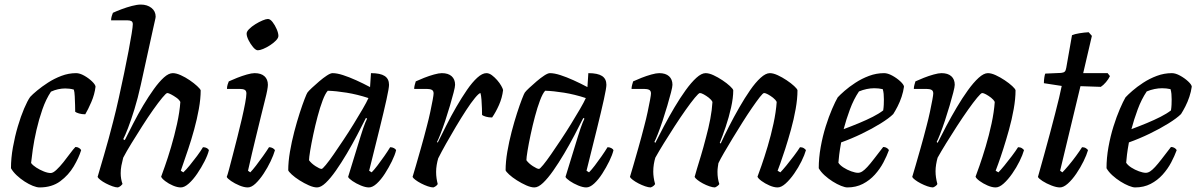

<svg xmlns="http://www.w3.org/2000/svg" viewBox="-20 -820 5234 840"><path d="M153 0Q141 0 123.5 -7Q106 -14 87.5 -26Q69 -38 53 -53Q37 -68 28 -84Q28 -128 36.5 -175.5Q45 -223 58 -267Q71 -311 85.5 -345Q100 -379 112 -396Q122 -407 142.5 -424Q163 -441 190 -458.5Q217 -476 248.5 -488Q280 -500 313 -500Q329 -500 348.5 -489Q368 -478 382.5 -464Q397 -450 398 -441Q394 -407 379.5 -373.5Q365 -340 353 -320Q338 -320 326 -323.5Q314 -327 309 -331Q309 -340 308.5 -359.5Q308 -379 307 -399Q306 -419 303 -428Q293 -431 283 -432Q273 -433 265 -433Q250 -433 234 -429.5Q218 -426 203 -419Q181 -386 165.5 -341.5Q150 -297 139.5 -251Q129 -205 123.5 -166.5Q118 -128 116 -107Q123 -97 138.5 -87Q154 -77 171.5 -70Q189 -63 202 -63Q212 -63 227 -77Q242 -91 257.5 -110.5Q273 -130 287 -149Q301 -168 310 -177Q319 -177 326 -172.5Q333 -168 335 -163Q325 -130 302.5 -92Q280 -54 243.5 -27Q207 0 153 0Z M496 0Q486 0 472 -5Q458 -10 443.5 -17.5Q429 -25 419 -33Q409 -41 407 -46Q410 -57 417.5 -82Q425 -107 435 -141.5Q445 -176 455.5 -214Q466 -252 475 -288Q488 -338 500 -392.5Q512 -447 523 -499.5Q534 -552 542.5 -597Q551 -642 556 -673Q561 -704 561 -714Q561 -724 555 -727.5Q549 -731 538 -731H466Q466 -740 469 -750Q472 -760 474 -764Q489 -771 511.5 -779.5Q534 -788 557 -794Q580 -800 596 -800Q624 -800 642.5 -785.5Q661 -771 661 -747Q661 -743 657.5 -728.5Q654 -714 648 -686L596 -449Q583 -390 568 -341.5Q553 -293 540 -259.5Q527 -226 519 -211L526 -207Q543 -241 563.5 -281Q584 -321 607 -359.5Q630 -398 653 -430Q676 -462 697 -481Q718 -500 736 -500Q751 -500 771 -491Q791 -482 810 -469Q829 -456 842.5 -443.5Q856 -431 858 -425Q858 -388 850 -343.5Q842 -299 829.5 -253.5Q817 -208 804 -169.5Q791 -131 782 -105Q773 -79 771 -73L782 -66Q794 -77 810 -96.5Q826 -116 842 -137.5Q858 -159 868 -176Q878 -176 885 -172Q892 -168 894 -163Q889 -142 875 -114.5Q861 -87 843 -60.5Q825 -34 806 -17Q787 0 771 0Q756 0 737 -8Q718 -16 703 -27.5Q688 -39 685 -47Q689 -58 701.5 -93Q714 -128 728.5 -177Q743 -226 754.5 -278Q766 -330 769 -374Q764 -384 752 -392.5Q740 -401 728.5 -407Q717 -413 712 -413Q707 -413 690 -392.5Q673 -372 650 -339.5Q627 -307 602.5 -268.5Q578 -230 555.5 -193.5Q533 -157 519 -130Q514 -111 511 -95Q508 -79 508 -62Q508 -50 510 -38Q512 -26 516 -15Q513 -11 508.5 -7Q504 -3 496 0Z M1064 0Q1048 0 1027.5 -8.5Q1007 -17 991 -28Q975 -39 972 -46Q975 -53 982 -79Q989 -105 998.5 -142Q1008 -179 1018.5 -220Q1029 -261 1038 -300Q1047 -339 1052.5 -368.5Q1058 -398 1058 -411Q1058 -423 1050.5 -427Q1043 -431 1029 -431H973Q973 -441 976 -450.5Q979 -460 981 -464Q996 -471 1017.5 -479.5Q1039 -488 1060 -494Q1081 -500 1094 -500Q1122 -500 1137 -486.5Q1152 -473 1152 -449Q1152 -441 1149 -424.5Q1146 -408 1139 -381Q1132 -354 1122 -312.5Q1112 -271 1097.5 -212Q1083 -153 1065 -73L1075 -66Q1085 -76 1100 -95.5Q1115 -115 1131 -137.5Q1147 -160 1157 -176Q1166 -176 1173 -172Q1180 -168 1183 -163Q1177 -142 1164 -114.5Q1151 -87 1133.5 -60.5Q1116 -34 1098 -17Q1080 0 1064 0ZM1108 -600Q1099 -600 1087.5 -613.5Q1076 -627 1067.5 -644Q1059 -661 1059 -673Q1059 -682 1070 -693Q1081 -704 1097 -714Q1113 -724 1128.5 -730.5Q1144 -737 1152 -737Q1162 -737 1172.5 -723.5Q1183 -710 1190.5 -692.5Q1198 -675 1198 -663Q1198 -654 1187.5 -643Q1177 -632 1161.5 -622Q1146 -612 1131.5 -606Q1117 -600 1108 -600Z M1367 0Q1352 0 1331.5 -9Q1311 -18 1290.5 -31Q1270 -44 1256.5 -56.5Q1243 -69 1241 -75Q1241 -112 1248.5 -156Q1256 -200 1267.5 -244Q1279 -288 1291 -325Q1303 -362 1312.5 -386.5Q1322 -411 1325 -415Q1330 -422 1344.5 -435.5Q1359 -449 1376.5 -464Q1394 -479 1410 -489.5Q1426 -500 1435 -500Q1454 -500 1480.5 -491.5Q1507 -483 1538 -469Q1569 -455 1599 -439L1603 -500Q1644 -500 1663 -487.5Q1682 -475 1682 -449Q1682 -435 1671 -385Q1660 -335 1640.5 -256Q1621 -177 1595 -73L1606 -66Q1617 -77 1631.5 -96Q1646 -115 1661 -136.5Q1676 -158 1687 -176Q1696 -176 1703.5 -172Q1711 -168 1713 -163Q1708 -142 1694.5 -114.5Q1681 -87 1664 -60.5Q1647 -34 1628.5 -17Q1610 0 1594 0Q1579 0 1558.5 -8.5Q1538 -17 1522 -28Q1506 -39 1503 -46L1558 -225Q1564 -244 1569 -259Q1574 -274 1578.5 -284.5Q1583 -295 1586 -301L1581 -304Q1564 -270 1542.5 -229Q1521 -188 1497 -147.5Q1473 -107 1449.5 -73.5Q1426 -40 1405 -20Q1384 0 1367 0ZM1387 -81Q1391 -81 1405.5 -98.5Q1420 -116 1440 -145Q1460 -174 1483 -208.5Q1506 -243 1527.5 -278Q1549 -313 1566.5 -343Q1584 -373 1592 -391Q1543 -407 1496.5 -414.5Q1450 -422 1414 -423Q1403 -411 1391.5 -380.5Q1380 -350 1369.5 -310.5Q1359 -271 1350.5 -231Q1342 -191 1337 -160.5Q1332 -130 1332 -119Q1342 -105 1360.5 -93Q1379 -81 1387 -81Z M1876 0Q1866 0 1851.5 -5Q1837 -10 1822.5 -17.5Q1808 -25 1797.5 -33Q1787 -41 1785 -46Q1790 -62 1799.5 -95Q1809 -128 1822 -173.5Q1835 -219 1848 -270Q1856 -300 1862.5 -330.5Q1869 -361 1873 -383Q1877 -405 1877 -411Q1877 -423 1869 -427Q1861 -431 1847 -431H1792Q1792 -439 1794.5 -448.5Q1797 -458 1799 -464Q1814 -471 1835.5 -479.5Q1857 -488 1878.5 -494Q1900 -500 1913 -500Q1941 -500 1956 -486.5Q1971 -473 1971 -449Q1971 -440 1964.5 -415Q1958 -390 1948.5 -357.5Q1939 -325 1928 -292Q1917 -259 1907 -233.5Q1897 -208 1892 -199L1895 -196Q1912 -230 1932.5 -271Q1953 -312 1976.5 -352.5Q2000 -393 2023 -426.5Q2046 -460 2068 -480Q2090 -500 2108 -500Q2120 -500 2132 -491Q2144 -482 2155 -469.5Q2166 -457 2173 -444.5Q2180 -432 2181 -426Q2177 -392 2163 -360.5Q2149 -329 2133 -306Q2118 -306 2106 -309.5Q2094 -313 2089 -317Q2089 -327 2088.5 -345.5Q2088 -364 2086.5 -383.5Q2085 -403 2082 -413Q2075 -412 2058 -391.5Q2041 -371 2019.5 -338Q1998 -305 1975 -266.5Q1952 -228 1931.5 -191.5Q1911 -155 1897 -127Q1893 -113 1890.5 -98Q1888 -83 1888 -68Q1888 -53 1890 -39.5Q1892 -26 1895 -15Q1894 -12 1889 -7.5Q1884 -3 1876 0Z M2318 0Q2303 0 2282.5 -9Q2262 -18 2241.5 -31Q2221 -44 2207.5 -56.5Q2194 -69 2192 -75Q2192 -112 2199.5 -156Q2207 -200 2218.5 -244Q2230 -288 2242 -325Q2254 -362 2263.5 -386.5Q2273 -411 2276 -415Q2281 -422 2295.5 -435.5Q2310 -449 2327.5 -464Q2345 -479 2361 -489.5Q2377 -500 2386 -500Q2405 -500 2431.5 -491.5Q2458 -483 2489 -469Q2520 -455 2550 -439L2554 -500Q2595 -500 2614 -487.5Q2633 -475 2633 -449Q2633 -435 2622 -385Q2611 -335 2591.5 -256Q2572 -177 2546 -73L2557 -66Q2568 -77 2582.5 -96Q2597 -115 2612 -136.5Q2627 -158 2638 -176Q2647 -176 2654.5 -172Q2662 -168 2664 -163Q2659 -142 2645.5 -114.5Q2632 -87 2615 -60.5Q2598 -34 2579.5 -17Q2561 0 2545 0Q2530 0 2509.5 -8.5Q2489 -17 2473 -28Q2457 -39 2454 -46L2509 -225Q2515 -244 2520 -259Q2525 -274 2529.5 -284.5Q2534 -295 2537 -301L2532 -304Q2515 -270 2493.5 -229Q2472 -188 2448 -147.5Q2424 -107 2400.5 -73.5Q2377 -40 2356 -20Q2335 0 2318 0ZM2338 -81Q2342 -81 2356.5 -98.5Q2371 -116 2391 -145Q2411 -174 2434 -208.5Q2457 -243 2478.5 -278Q2500 -313 2517.5 -343Q2535 -373 2543 -391Q2494 -407 2447.5 -414.5Q2401 -422 2365 -423Q2354 -411 2342.5 -380.5Q2331 -350 2320.5 -310.5Q2310 -271 2301.5 -231Q2293 -191 2288 -160.5Q2283 -130 2283 -119Q2293 -105 2311.5 -93Q2330 -81 2338 -81Z M2827 0Q2817 0 2802.5 -5Q2788 -10 2773.5 -17.5Q2759 -25 2748.5 -33Q2738 -41 2736 -46Q2741 -62 2750.5 -95Q2760 -128 2773 -173.5Q2786 -219 2799 -270Q2807 -300 2813.5 -330.5Q2820 -361 2824 -383Q2828 -405 2828 -411Q2828 -423 2820 -427Q2812 -431 2798 -431H2743Q2743 -439 2745.5 -448.5Q2748 -458 2750 -464Q2765 -471 2786.5 -479.5Q2808 -488 2829.5 -494Q2851 -500 2864 -500Q2892 -500 2907 -486.5Q2922 -473 2922 -449Q2922 -440 2915.5 -415Q2909 -390 2899.5 -357.5Q2890 -325 2879 -292Q2868 -259 2858 -233.5Q2848 -208 2843 -199L2847 -195Q2864 -229 2885.5 -269.5Q2907 -310 2931 -350.5Q2955 -391 2979.5 -425Q3004 -459 3026.5 -479.5Q3049 -500 3067 -500Q3082 -500 3101.5 -491Q3121 -482 3140.5 -469Q3160 -456 3173.5 -443.5Q3187 -431 3188 -425Q3188 -392 3178.5 -349.5Q3169 -307 3155 -265.5Q3141 -224 3129 -195L3133 -192Q3149 -227 3170 -268Q3191 -309 3214.5 -350Q3238 -391 3261.5 -425Q3285 -459 3307.5 -479.5Q3330 -500 3348 -500Q3363 -500 3382.5 -491Q3402 -482 3421.5 -469Q3441 -456 3454.5 -443.5Q3468 -431 3469 -425Q3469 -388 3461 -343Q3453 -298 3440.5 -253Q3428 -208 3415.5 -169Q3403 -130 3393.5 -104Q3384 -78 3382 -73L3394 -66Q3404 -76 3420 -95.5Q3436 -115 3453 -137.5Q3470 -160 3480 -176Q3490 -176 3497 -171.5Q3504 -167 3506 -163Q3500 -142 3486.5 -114.5Q3473 -87 3454.5 -60.5Q3436 -34 3417 -17Q3398 0 3382 0Q3366 0 3346.5 -8.5Q3327 -17 3312 -28Q3297 -39 3294 -47Q3299 -60 3311.5 -95.5Q3324 -131 3338.5 -179.5Q3353 -228 3364 -279Q3375 -330 3378 -374Q3373 -384 3362 -392.5Q3351 -401 3340 -407Q3329 -413 3323 -413Q3318 -413 3304 -395Q3290 -377 3270 -348Q3250 -319 3228 -284Q3206 -249 3185 -214.5Q3164 -180 3147.5 -151.5Q3131 -123 3123 -106Q3122 -99 3120.5 -89Q3119 -79 3119 -68Q3119 -53 3121 -40Q3123 -27 3127 -15Q3126 -12 3120.5 -7.5Q3115 -3 3108 0Q3098 0 3083.5 -5Q3069 -10 3055 -17.5Q3041 -25 3031 -33Q3021 -41 3019 -46Q3022 -58 3029 -81Q3036 -104 3046.5 -138.5Q3057 -173 3069 -220Q3080 -260 3087.5 -299.5Q3095 -339 3097 -374Q3092 -384 3081 -392.5Q3070 -401 3059 -407Q3048 -413 3042 -413Q3037 -413 3020 -392.5Q3003 -372 2980 -339.5Q2957 -307 2932 -268.5Q2907 -230 2884.5 -193.5Q2862 -157 2847 -130Q2843 -117 2840.5 -101.5Q2838 -86 2838 -69Q2838 -57 2840 -43Q2842 -29 2846 -15Q2845 -12 2840 -7.5Q2835 -3 2827 0Z M3687 0Q3677 0 3659.5 -7Q3642 -14 3623 -26Q3604 -38 3587.5 -53Q3571 -68 3562 -84Q3562 -129 3570.5 -176.5Q3579 -224 3592.5 -267Q3606 -310 3620.5 -343.5Q3635 -377 3645 -394Q3655 -405 3675 -422.5Q3695 -440 3722.5 -458Q3750 -476 3782 -488Q3814 -500 3848 -500Q3864 -500 3884 -489Q3904 -478 3919 -464Q3934 -450 3935 -441Q3932 -419 3924.5 -396.5Q3917 -374 3907 -354.5Q3897 -335 3888 -321Q3870 -303 3833 -280Q3796 -257 3750.5 -235Q3705 -213 3660 -197Q3654 -164 3651.5 -143Q3649 -122 3648 -108Q3655 -97 3670.5 -87Q3686 -77 3704 -70.5Q3722 -64 3734 -64Q3743 -64 3752.5 -70Q3762 -76 3774.5 -89.5Q3787 -103 3803.5 -124.5Q3820 -146 3844 -177Q3853 -177 3860 -172.5Q3867 -168 3869 -163Q3860 -138 3845 -109.5Q3830 -81 3807.5 -56Q3785 -31 3755 -15.5Q3725 0 3687 0ZM3671 -255Q3706 -268 3738.5 -281.5Q3771 -295 3798.5 -309Q3826 -323 3844 -337Q3846 -350 3846.5 -362Q3847 -374 3847 -385Q3847 -398 3846 -409Q3845 -420 3842 -430Q3833 -432 3824 -433Q3815 -434 3805 -434Q3789 -434 3772 -430.5Q3755 -427 3738 -420Q3715 -386 3698.5 -341.5Q3682 -297 3671 -255Z M4062 0Q4052 0 4037.5 -5Q4023 -10 4008.5 -17.5Q3994 -25 3983.5 -33Q3973 -41 3971 -46Q3976 -62 3985.5 -95Q3995 -128 4008 -173.5Q4021 -219 4034 -270Q4042 -300 4048.5 -330.5Q4055 -361 4059 -383Q4063 -405 4063 -411Q4063 -423 4055 -427Q4047 -431 4033 -431H3978Q3978 -439 3980.5 -448.5Q3983 -458 3985 -464Q4000 -471 4021.5 -479.5Q4043 -488 4064.5 -494Q4086 -500 4099 -500Q4127 -500 4142 -486.5Q4157 -473 4157 -449Q4157 -440 4150.5 -415Q4144 -390 4134.5 -357.5Q4125 -325 4114 -292Q4103 -259 4093 -233.5Q4083 -208 4078 -199L4082 -195Q4099 -229 4120.5 -269.5Q4142 -310 4166 -350.5Q4190 -391 4214.5 -425Q4239 -459 4261.5 -479.5Q4284 -500 4302 -500Q4317 -500 4336.5 -491Q4356 -482 4375.5 -469Q4395 -456 4408.5 -443.5Q4422 -431 4423 -425Q4423 -388 4415 -343Q4407 -298 4394.5 -253Q4382 -208 4369.5 -169Q4357 -130 4347.5 -104Q4338 -78 4336 -73L4348 -66Q4358 -76 4374 -95.5Q4390 -115 4407 -137.5Q4424 -160 4434 -176Q4444 -176 4451 -171.5Q4458 -167 4460 -163Q4454 -142 4440.5 -114.5Q4427 -87 4408.5 -60.5Q4390 -34 4371 -17Q4352 0 4336 0Q4320 0 4300.5 -8.5Q4281 -17 4266 -28Q4251 -39 4248 -47Q4253 -60 4265.5 -95.5Q4278 -131 4292.5 -179.5Q4307 -228 4318 -279Q4329 -330 4332 -374Q4327 -384 4316 -392.5Q4305 -401 4294 -407Q4283 -413 4277 -413Q4272 -413 4255 -392.5Q4238 -372 4215 -339.5Q4192 -307 4167 -268.5Q4142 -230 4119.5 -193.5Q4097 -157 4082 -130Q4078 -116 4075.5 -100.5Q4073 -85 4073 -71Q4073 -57 4075 -43.5Q4077 -30 4081 -15Q4080 -12 4075 -7.5Q4070 -3 4062 0Z M4617 0Q4602 0 4580 -8.5Q4558 -17 4541 -28Q4524 -39 4521 -46Q4535 -96 4548.5 -144.5Q4562 -193 4574 -238Q4586 -283 4596 -322Q4606 -361 4613.5 -392Q4621 -423 4625 -444L4547 -456Q4547 -469 4549 -481.5Q4551 -494 4553 -498L4622 -501Q4633 -502 4638 -506.5Q4643 -511 4645 -524L4670 -666Q4681 -671 4702.5 -674.5Q4724 -678 4743 -679L4757 -663L4719 -500H4826L4836 -487Q4830 -474 4818.5 -460.5Q4807 -447 4796 -440L4707 -443L4618 -73L4628 -66Q4638 -76 4654.5 -95.5Q4671 -115 4687.5 -137.5Q4704 -160 4714 -176Q4724 -176 4731 -171.5Q4738 -167 4740 -163Q4734 -142 4720.5 -114.5Q4707 -87 4689 -60.5Q4671 -34 4652 -17Q4633 0 4617 0Z M4946 0Q4936 0 4918.5 -7Q4901 -14 4882 -26Q4863 -38 4846.5 -53Q4830 -68 4821 -84Q4821 -129 4829.5 -176.5Q4838 -224 4851.5 -267Q4865 -310 4879.5 -343.5Q4894 -377 4904 -394Q4914 -405 4934 -422.5Q4954 -440 4981.5 -458Q5009 -476 5041 -488Q5073 -500 5107 -500Q5123 -500 5143 -489Q5163 -478 5178 -464Q5193 -450 5194 -441Q5191 -419 5183.5 -396.5Q5176 -374 5166 -354.5Q5156 -335 5147 -321Q5129 -303 5092 -280Q5055 -257 5009.5 -235Q4964 -213 4919 -197Q4913 -164 4910.5 -143Q4908 -122 4907 -108Q4914 -97 4929.5 -87Q4945 -77 4963 -70.5Q4981 -64 4993 -64Q5002 -64 5011.5 -70Q5021 -76 5033.5 -89.5Q5046 -103 5062.5 -124.5Q5079 -146 5103 -177Q5112 -177 5119 -172.5Q5126 -168 5128 -163Q5119 -138 5104 -109.5Q5089 -81 5066.5 -56Q5044 -31 5014 -15.5Q4984 0 4946 0ZM4930 -255Q4965 -268 4997.5 -281.5Q5030 -295 5057.5 -309Q5085 -323 5103 -337Q5105 -350 5105.5 -362Q5106 -374 5106 -385Q5106 -398 5105 -409Q5104 -420 5101 -430Q5092 -432 5083 -433Q5074 -434 5064 -434Q5048 -434 5031 -430.5Q5014 -427 4997 -420Q4974 -386 4957.5 -341.5Q4941 -297 4930 -255Z"/></svg>

Font: Texturina Medium 12pt Medium
Style: Italic
Weight: 500
Italic angle: -11°
Version: Version 1.002